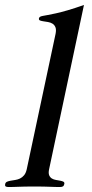

<svg xmlns="http://www.w3.org/2000/svg" viewBox="-72 -750 370 772"><path d="M125.5 -69.8Q122.1 -54.2 125.7 -45.4Q129.4 -36.6 136.7 -32.2Q144 -27.8 153.1 -26.4Q162.1 -24.9 170.2 -23.4Q178.2 -22 183.1 -19.3Q188 -16.6 186.5 -9.8Q185.1 -2.9 180.9 -0.5Q176.8 2 168.5 2Q159.2 2 149.7 1.7Q140.1 1.5 128.4 1Q116.7 0.5 101.6 0.2Q86.4 0 65.9 0Q45.4 0 30 0.2Q14.6 0.5 2.7 1Q-9.3 1.5 -18.8 1.7Q-28.3 2 -37.6 2Q-45.9 2 -49.3 -0.5Q-52.7 -2.9 -51.3 -9.8Q-49.8 -16.6 -43.7 -19.3Q-37.6 -22 -29.1 -23.4Q-20.5 -24.9 -10.7 -26.4Q-1 -27.8 8.3 -32.2Q17.6 -36.6 24.9 -45.4Q32.2 -54.2 35.6 -69.8L151.4 -613.8Q154.8 -630.9 150.9 -640.4Q147 -649.9 139.2 -654.8Q131.3 -659.7 121.3 -661.4Q111.3 -663.1 102.8 -664.3Q94.2 -665.5 88.9 -667.7Q83.5 -669.9 84.5 -675.8Q85.4 -680.2 88.9 -682.4Q92.3 -684.6 99.9 -686Q107.4 -687.5 120.1 -689.7Q132.8 -691.9 152.6 -696.3Q172.4 -700.7 200.2 -708.7Q228 -716.8 265.6 -730Z"/></svg>

Font: XB Zar
Style: Italic
Weight: 400
Italic angle: -12°
Designer: Behnam
Foundry: Irmug
Version: Version 8.005 2009